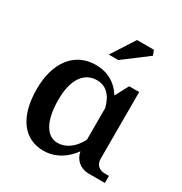

<svg xmlns="http://www.w3.org/2000/svg" viewBox="-175 -868 962 1013"><g transform="rotate(30 306.5 -361.5)"><path d="M471 -738H368L277 -597H335L482 -708ZM39 -250C39 -80 113 15 231 15C301 15 360 -21 403 -80C411 -33 449 0 499 0H598V-43H576C537 -43 515 -64 515 -101V-506H454L411 -425C375 -483 319 -516 247 -516C118 -516 39 -413 39 -250ZM166 -258C166 -389 219 -449 292 -449C347 -449 385 -412 402 -343V-150C371 -91 326 -58 275 -58C212 -58 166 -123 166 -258Z"/></g></svg>

Font: LT Superior Serif Semibold
Style: Regular
Weight: 600
Designer: Daniel Lyons
Foundry: LyonsType
Version: Version 2.120;FEAKit 1.0